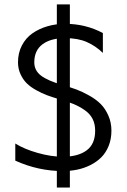

<svg xmlns="http://www.w3.org/2000/svg" viewBox="-20 -761 570 864"><path d="M235.8 -741.2H294.4V83H235.8ZM263.2 8.8Q152.3 8.8 48.8 -38.1V-115.2Q89.4 -89.8 149.7 -72.8Q210 -55.7 263.2 -55.7Q330.6 -55.7 369.4 -84Q408.2 -112.3 408.2 -172.9Q408.2 -203.1 396.7 -225.8Q385.3 -248.5 361.6 -265.1Q337.9 -281.7 310.3 -293.2Q282.7 -304.7 242.2 -315.9Q213.4 -324.2 190.7 -332.8Q168 -341.3 142.6 -355.5Q117.2 -369.6 100.3 -386.2Q83.5 -402.8 72.3 -427.2Q61 -451.7 61 -480.5Q61 -522.9 78.6 -556.6Q96.2 -590.3 126 -611.1Q155.8 -631.8 193.6 -642.8Q231.4 -653.8 273.4 -653.8Q365.2 -653.8 442.9 -612.3V-522.9Q410.6 -554.2 370.8 -571.8Q331.1 -589.4 273.4 -589.4Q208.5 -589.4 171.4 -561.8Q134.3 -534.2 134.3 -480.5Q134.3 -443.8 164.6 -420.7Q194.8 -397.5 264.6 -377.4Q298.3 -367.7 324.2 -358.2Q350.1 -348.6 381.3 -331.1Q412.6 -313.5 433.1 -293Q453.6 -272.5 467.5 -241.2Q481.4 -210 481.4 -172.9Q481.4 -135.3 469 -104.5Q456.5 -73.7 435.8 -53Q415 -32.2 386.7 -18.1Q358.4 -3.9 327.4 2.4Q296.4 8.8 263.2 8.8Z"/></svg>

Font: AzarMehrMonospaced
Style: SansBold
Weight: 1
Designer: Amin Abedi
Version: Version 1.00